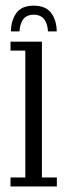

<svg xmlns="http://www.w3.org/2000/svg" viewBox="-20 -674 239 694"><path d="M18 0V-32.5H71.5V-491H18V-523.5H131.5V-32.5H185.5V0ZM101.5 -653.5Q146.5 -653.5 165.8 -626Q185 -598.5 185 -560.5H153.5Q149.5 -621 101.5 -621Q54.5 -621 50.5 -560.5H19.5Q19.5 -598.5 38.5 -626Q57.5 -653.5 101.5 -653.5Z"/></svg>

Font: Imbue 10pt Light
Style: Regular
Weight: 300
Designer: Tyler Finck
Foundry: Etcetera Type Company
Version: Version 1.102; ttfautohint (v1.8.3)